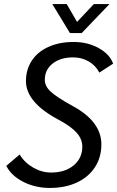

<svg xmlns="http://www.w3.org/2000/svg" viewBox="-20 -917 578 947"><path d="M11 -99 77 -155Q101 -115 143.5 -90.5Q186 -66 232 -66Q301 -66 343.5 -101.5Q386 -137 386 -194Q386 -231 358 -262.5Q330 -294 268 -327Q108 -412 108 -517Q108 -574 137 -618Q166 -662 219.5 -686Q273 -710 343 -710Q412 -710 466.5 -680Q521 -650 538 -603L470 -559Q452 -594 417.5 -614Q383 -634 341 -634Q278 -634 239.5 -603.5Q201 -573 201 -523Q201 -492 230 -465Q259 -438 337 -395Q480 -318 480 -205Q480 -141 448.5 -92.5Q417 -44 359.5 -17Q302 10 226 10Q154 10 95 -20Q36 -50 11 -99ZM238 -897H309L360 -809L443 -897H520L383 -754H325Z"/></svg>

Font: Sarabun
Style: Italic
Weight: 400
Italic angle: -10°
Designer: Suppakit Chalermlarp | Katatrad Co.,Ltd.
Foundry: Cadson Demak Co.,Ltd.
Version: Version 1.000; ttfautohint (v1.6)